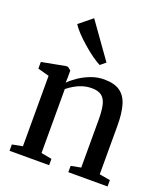

<svg xmlns="http://www.w3.org/2000/svg" viewBox="-151 -948 918 1053"><g transform="rotate(20 308.0 -421.0)"><path d="M89 -48.5V-459.5L23 -477.5V-516.5L160 -542.5H172L191 -527.5V-487L190 -456.5Q210 -477 240.5 -497.5Q271 -518 307.8 -531.8Q344.5 -545.5 383.5 -545.5Q443 -545.5 476.5 -521.8Q510 -498 523.8 -450.5Q537.5 -403 537.5 -331V-48L600.5 -37V0H371.5V-37L429.5 -48V-329.5Q429.5 -378 422.2 -411Q415 -444 395 -460.5Q375 -477 336.5 -477Q308.5 -477 283.8 -469.5Q259 -462 237.2 -449.2Q215.5 -436.5 197.5 -422V-48.5L259.5 -37V0H28.5V-37ZM331.5 -611.5Q311 -621.5 283.5 -641.2Q256 -661 227.5 -685.8Q199 -710.5 175.5 -735.2Q152 -760 139.5 -780L216 -842L362.5 -636.5L332.5 -611.5Z"/></g></svg>

Font: Merriweather 72pt Medium
Style: Regular
Weight: 500
Version: Version 2.100